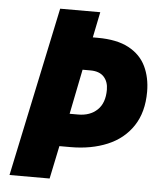

<svg xmlns="http://www.w3.org/2000/svg" viewBox="-52 -760 690 806"><g transform="rotate(5 293.5 -357.0)"><path d="M18 0 169 -714H338L316 -606H336Q418 -606 468 -579Q518 -552 540.5 -505Q563 -458 563 -398Q563 -312 524.5 -254Q486 -196 418 -167.5Q350 -139 263 -139H216L187 0ZM247 -278H283Q333 -278 363.5 -307Q394 -336 394 -392Q394 -426 375 -446.5Q356 -467 318 -467H285Z"/></g></svg>

Font: Noto Sans Disp ExtBd
Style: Italic
Weight: 800
Italic angle: -12°
Designer: Monotype Design Team
Foundry: Monotype Imaging Inc.
Version: Version 2.000;GOOG;noto-source:20170915:90ef993387c0